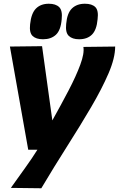

<svg xmlns="http://www.w3.org/2000/svg" viewBox="-20 -797 636 1027"><path d="M426 -546 596 -548Q596 -487 560.5 -404.5Q525 -322 467.5 -224Q410 -126 340 -16Q270 94 201 210L38 208Q82 146 117 97.5Q152 49 180 4H131L33 -548L205 -550L260 -153Q307 -237 347 -313.5Q387 -390 409.5 -451Q432 -512 426 -546ZM403 -587Q367 -587 348 -605Q329 -623 334 -669Q339 -727 365 -752Q391 -777 434 -777Q472 -777 490 -759Q508 -741 502 -694Q497 -637 472 -612Q447 -587 403 -587ZM210 -587Q173 -587 154.5 -604.5Q136 -622 141 -667Q147 -726 172.5 -751.5Q198 -777 241 -777Q278 -777 296.5 -759Q315 -741 310 -694Q305 -635 279 -611Q253 -587 210 -587Z"/></svg>

Font: Georama Black
Style: Italic
Weight: 900
Italic angle: -9°
Designer: Jean-Baptiste Levee
Foundry: Production Type
Version: Version 1.000